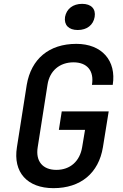

<svg xmlns="http://www.w3.org/2000/svg" viewBox="-20 -968 640 998"><path d="M384 -812C432 -812 465 -838 472 -880C479 -922 454 -948 407 -948C359 -948 326 -922 318 -880C312 -838 337 -812 384 -812ZM258 10C399 10 493 -68 515 -203L545 -389H301L286 -293H422L407 -203C395 -130 345 -85 273 -85C202 -85 164 -130 176 -203L227 -528C238 -600 290 -644 362 -644C433 -644 470 -600 458 -527H566C586 -653 509 -740 377 -740C235 -740 142 -662 119 -527L68 -203C47 -73 121 10 258 10Z"/></svg>

Font: JetBrains Mono SemiBold
Style: Italic
Weight: 472
Italic angle: -9°
Monospace: yes
Designer: Philipp Nurullin, Konstantin Bulenkov
Foundry: JetBrains
Version: Version 2.305